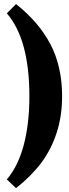

<svg xmlns="http://www.w3.org/2000/svg" viewBox="-20 -768 347 963"><path d="M60.5 175.8 14.2 131.8Q70.3 66.9 98.9 -40Q127.4 -147 127.4 -285.2Q127.4 -570.3 14.2 -701.2L60.5 -747.6Q175.3 -656.7 233.4 -545.2Q291.5 -433.6 291.5 -285.2Q291.5 -185.1 263.7 -100.6Q235.8 -16.1 186.3 49.6Q136.7 115.2 60.5 175.8Z"/></svg>

Font: Elstob Grade
Style: Regular
Weight: 400
Designer: Peter S. Baker
Version: Version 1.015